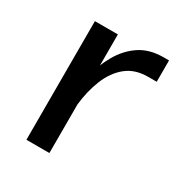

<svg xmlns="http://www.w3.org/2000/svg" viewBox="-121 -561 612 649"><g transform="rotate(30 185.0 -236.5)"><path d="M71.3 -463V0H161V-463ZM160.9 -189.2Q167 -244.8 185.4 -290.4Q203.8 -336 237 -363Q270.3 -390 320.6 -390H354.7V-473.3H334Q278.9 -473.3 241.3 -448Q203.7 -422.7 180 -381.1Q156.2 -339.6 143.6 -290.1Q131 -240.5 126.1 -192.3Z"/></g></svg>

Font: Estedad-VF-FD Black
Style: Regular
Weight: 900
Designer: Amin Abedi
Version: Version 4.000